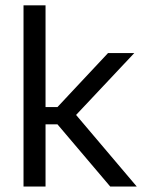

<svg xmlns="http://www.w3.org/2000/svg" viewBox="-20 -682 534 702"><path d="M480 0H383L190 -227.5H138.5V-290.5H190L375 -488H471L249.5 -252.5V-272ZM146.5 0H66V-662.5H146.5Z"/></svg>

Font: Anek Malayalam Medium
Style: Regular
Weight: 400
Version: Version 1.003